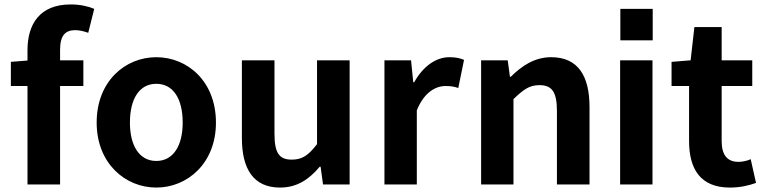

<svg xmlns="http://www.w3.org/2000/svg" viewBox="-20 -832 3448 866"><path d="M378 -684 405 -792C380 -803 342 -812 299 -812C158 -812 104 -722 104 -605V-559L29 -553V-444H104V0H251V-444H356V-560H251V-608C251 -672 275 -696 319 -696C338 -696 359 -691 378 -684Z M685 14C825 14 954 -95 954 -279C954 -466 825 -574 685 -574C545 -574 416 -466 416 -279C416 -95 545 14 685 14ZM685 -106C609 -106 566 -174 566 -279C566 -387 609 -454 685 -454C761 -454 804 -387 804 -279C804 -174 761 -106 685 -106Z M1243 14C1320 14 1374 -23 1422 -80H1426L1437 0H1557V-560H1410V-182C1371 -131 1343 -112 1296 -112C1240 -112 1218 -141 1218 -229V-560H1071V-210C1071 -70 1123 14 1243 14Z M1834 -560H1714V0H1860V-334C1892 -415 1945 -444 1989 -444C2012 -444 2028 -442 2047 -435L2073 -562C2056 -569 2038 -574 2007 -574C1947 -574 1889 -534 1848 -461H1844Z M2270 -560H2150V0H2296V-385C2339 -426 2366 -448 2413 -448C2469 -448 2492 -418 2492 -331V0H2639V-349C2639 -490 2587 -574 2466 -574C2390 -574 2333 -534 2284 -486H2280Z M2778 -650H2924V-792H2778ZM2777 -560V0H2923V-560Z M3272 14C3321 14 3359 4 3390 -7L3366 -114C3351 -107 3330 -102 3311 -102C3260 -102 3235 -133 3235 -196V-444H3373V-560H3235V-710H3112L3095 -560L3009 -553V-444H3088V-196C3088 -70 3139 14 3272 14Z"/></svg>

Font: Spoqa Han Sans Neo Bold
Style: Bold
Weight: 700
Designer: [Spoqa Han Sans Neo] Dong-huui Kim  Younghwa Kang  Yujin Lee  [Noto Sans] Ryoko NISHIZUKA  (kana & ideographs); Paul D. 
Foundry: Spoqa (http://www.spoqa-han-sans.com)
Version: Version 1.100;hotconv 1.0.109;makeotfexe 2.5.65596